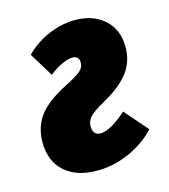

<svg xmlns="http://www.w3.org/2000/svg" viewBox="-124 -635 647 735"><g transform="rotate(-20 199.5 -267.5)"><path d="M242.2 -554.2Q318.8 -554.2 365.5 -513.7Q412.1 -473.1 412.1 -407.2Q412.1 -343.8 375.5 -299.3Q338.9 -254.9 259.8 -220.2Q212.9 -199.7 197 -183.3Q181.2 -167 181.2 -145Q181.2 -111.8 213.9 -111.8Q252 -111.8 317.9 -161.1L389.2 -63Q348.1 -25.4 290.5 -3.2Q232.9 19 176.8 19Q87.4 19 37.1 -22.9Q-13.2 -64.9 -13.2 -136.2Q-13.2 -201.2 21.5 -247.3Q56.2 -293.5 147 -330.1Q197.8 -350.6 213.9 -363.5Q230 -376.5 230 -397Q230 -408.7 222.7 -415.3Q215.3 -421.9 202.1 -421.9Q183.6 -421.9 157.5 -411.9Q131.3 -401.9 109.9 -386.2L60.1 -485.8Q96.2 -517.6 144.5 -535.9Q192.9 -554.2 242.2 -554.2Z"/></g></svg>

Font: Fira Sans Compressed Heavy
Style: Italic
Weight: 900
Width: 3
Italic angle: -8°
Designer: Carrois Corporate & Edenspiekermann AG
Foundry: Carrois Corporate GbR & Edenspiekermann AG
Version: Version 4.203;PS 004.203;hotconv 1.0.88;makeotf.lib2.5.64775